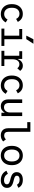

<svg xmlns="http://www.w3.org/2000/svg" viewBox="1969 -2815 862 4840"><g transform="rotate(90 2400.0 -395.0)"><path d="M337 15.5Q261.5 15.5 204.5 -18.5Q147.5 -52.5 116 -113.5Q84.5 -174.5 84.5 -255.5V-268.5Q84.5 -349.5 115.2 -410.2Q146 -471 201.5 -505Q257 -539 330 -539Q402.5 -539 452 -506.5Q501.5 -474 532.5 -413L457 -370Q437 -411.5 405.8 -433.2Q374.5 -455 330 -455Q259 -455 217.8 -406Q176.5 -357 176.5 -272V-251Q176.5 -168 220 -118.5Q263.5 -69 336 -69Q380.5 -69 414 -89.8Q447.5 -110.5 472.5 -154.5L545.5 -108Q522.5 -68 491 -40.2Q459.5 -12.5 420.8 1.5Q382 15.5 337 15.5Z M879 -25V-523.5H968V-25ZM701.5 0V-74H1138.5V0ZM711.5 -449.5V-523.5H941V-449.5ZM880.5 -626.5V-632L969 -806.5H1080V-801L966.5 -626.5Z M1385.5 -30V-523.5H1465.5V-415H1470Q1494 -474.5 1537.8 -507Q1581.5 -539.5 1637.5 -539.5Q1678 -539.5 1708.8 -523.8Q1739.5 -508 1767 -473.5L1701.5 -400.5Q1678.5 -428.5 1654.5 -440.5Q1630.5 -452.5 1599.5 -452.5Q1540.5 -452.5 1507 -404.8Q1473.5 -357 1473.5 -273V-30ZM1260 0V-73.5H1643.5V0ZM1270 -450V-523.5H1428V-450Z M2137 15.5Q2061.5 15.5 2004.5 -18.5Q1947.5 -52.5 1916 -113.5Q1884.5 -174.5 1884.5 -255.5V-268.5Q1884.5 -349.5 1915.2 -410.2Q1946 -471 2001.5 -505Q2057 -539 2130 -539Q2202.5 -539 2252 -506.5Q2301.5 -474 2332.5 -413L2257 -370Q2237 -411.5 2205.8 -433.2Q2174.5 -455 2130 -455Q2059 -455 2017.8 -406Q1976.5 -357 1976.5 -272V-251Q1976.5 -168 2020 -118.5Q2063.5 -69 2136 -69Q2180.5 -69 2214 -89.8Q2247.5 -110.5 2272.5 -154.5L2345.5 -108Q2322.5 -68 2291 -40.2Q2259.5 -12.5 2220.8 1.5Q2182 15.5 2137 15.5Z M2657.5 16Q2579 16 2532.5 -34.2Q2486 -84.5 2486 -173V-523.5H2576.5V-189Q2576.5 -128.5 2604.5 -96.8Q2632.5 -65 2685.5 -65Q2742 -65 2778.8 -107.5Q2815.5 -150 2815.5 -219.5V-523.5H2906V0H2821.5V-80.5H2818Q2792.5 -36.5 2752.2 -10.2Q2712 16 2657.5 16Z M3391 16Q3308 16 3260.2 -32.8Q3212.5 -81.5 3212.5 -167V-730H3302.5V-176.5Q3302.5 -69 3396.5 -69Q3423 -69 3445.8 -79.2Q3468.5 -89.5 3494 -112.5L3546 -44Q3513.5 -13.5 3475 1.2Q3436.5 16 3391 16ZM3058 -651V-730H3260V-651Z M3657 -255V-268.5Q3657 -349.5 3687.5 -410.5Q3718 -471.5 3772.8 -505.5Q3827.5 -539.5 3900 -539.5Q3972.5 -539.5 4027.2 -505.5Q4082 -471.5 4112.5 -410.5Q4143 -349.5 4143 -268.5V-255Q4143 -174.5 4112.5 -113.2Q4082 -52 4027.2 -18Q3972.5 16 3900 16Q3827.5 16 3772.8 -18Q3718 -52 3687.5 -113.2Q3657 -174.5 3657 -255ZM4050 -256.5V-267Q4050 -355 4010 -405.2Q3970 -455.5 3900.2 -455.5Q3830.5 -455.5 3790.2 -405.2Q3750 -355 3750 -267V-256.5Q3750 -169 3790.2 -118.5Q3830.5 -68 3900.2 -68Q3970 -68 4010 -118.5Q4050 -169 4050 -256.5Z M4527.5 16Q4440.5 16 4378.5 -20.2Q4316.5 -56.5 4284 -126L4361 -162.5Q4382.5 -116 4425.5 -90.5Q4468.5 -65 4525.5 -65Q4572 -65 4599 -83.5Q4626 -102 4626 -134V-139Q4626 -168.5 4604 -186.2Q4582 -204 4528.5 -218L4456 -237Q4390 -254.5 4354.8 -291.5Q4319.5 -328.5 4319.5 -384.5V-385.5Q4319.5 -456.5 4371.2 -498Q4423 -539.5 4511.5 -539.5Q4586.5 -539.5 4636.5 -512Q4686.5 -484.5 4714 -428L4637 -391.5Q4603 -458.5 4509 -458.5Q4462 -458.5 4435.8 -441Q4409.5 -423.5 4409.5 -392V-389Q4409.5 -362.5 4429 -346Q4448.5 -329.5 4493 -318L4565.5 -299Q4643.5 -278.5 4679.8 -240.8Q4716 -203 4716 -141V-139Q4716 -69.5 4664.2 -26.8Q4612.5 16 4527.5 16Z"/></g></svg>

Font: Google Sans Code
Style: Regular
Weight: 400
Monospace: yes
Designer: Google Sans Code Authors
Foundry: Google LLC
Version: Version 6.000